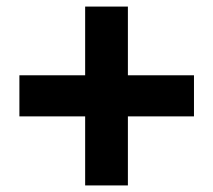

<svg xmlns="http://www.w3.org/2000/svg" viewBox="-20 -669 649 584"><path d="M239 -105H369V-315H570V-440H369V-649H239V-440H39V-315H239Z"/></svg>

Font: Noto Sans T Chinese Black
Style: Bold
Weight: 900
Designer: Ryoko NISHIZUKA (kana & ideographs); Paul D. Hunt (Latin, Greek & Cyrillic); Wenlong ZHANG (bopomofo); Sandoll Communica
Foundry: Adobe Systems Incorporated
Version: Version 1.000;PS 1;hotconv 1.0.78;makeotf.lib2.5.61930